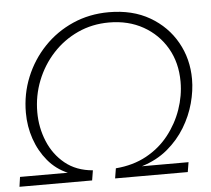

<svg xmlns="http://www.w3.org/2000/svg" viewBox="-60 -768 905 824"><g transform="rotate(-5 392.5 -356.5)"><path d="M-9 0 -3 -42H203Q153 -63 118 -105Q83 -147 64.5 -201Q46 -255 46 -314Q46 -395 75.5 -467Q105 -539 158 -594.5Q211 -650 282.5 -681.5Q354 -713 438 -713Q540 -713 614 -670Q688 -627 728.5 -555Q769 -483 769 -396Q769 -346 754.5 -292.5Q740 -239 710 -189.5Q680 -140 633.5 -101Q587 -62 522 -42H723L716 0H403L410 -43Q485 -49 542.5 -80.5Q600 -112 639 -161.5Q678 -211 698.5 -270Q719 -329 719 -389Q719 -471 682.5 -534Q646 -597 582 -633Q518 -669 435 -669Q362 -669 300 -640.5Q238 -612 192 -562Q146 -512 120.5 -447.5Q95 -383 95 -312Q95 -246 119.5 -186.5Q144 -127 192 -88Q240 -49 311 -43L304 0Z"/></g></svg>

Font: MuseoModerno ExtraLight
Style: Italic
Weight: 250
Italic angle: -9°
Designer: Pablo Cosgaya, Héctor Gatti, Marcela Romero, and the Authors of The MuseoModerno Project.
Foundry: Omnibus-Type Team
Version: Version 1.003